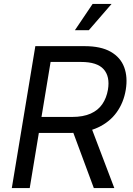

<svg xmlns="http://www.w3.org/2000/svg" viewBox="-20 -964 682 984"><path d="M40.5 0 161.1 -727.5H413.1Q497.1 -727.5 547.4 -698.7Q597.7 -669.9 616.5 -619.4Q635.3 -568.8 624.5 -503.4Q613.8 -438.5 578.1 -388.7Q542.5 -338.9 482.4 -310.8Q422.4 -282.7 339.4 -282.7H138.7L151.9 -364.7H349.6Q406.2 -364.7 444.6 -381.8Q482.9 -398.9 504.4 -430.4Q525.9 -461.9 533.2 -504.4Q544.4 -571.8 511.2 -609.1Q478 -646.5 395.5 -646.5H239.3L132.3 0ZM460.9 0 339.4 -327.6H441.4L565.9 0ZM363.8 -809.1 454.6 -943.8H551.8L435.1 -809.1Z"/></svg>

Font: Inter 17pt
Style: Italic
Weight: 400
Italic angle: -9.3988°
Version: Version 4.001;git-66647c0bb